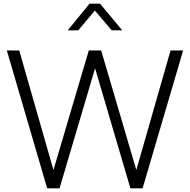

<svg xmlns="http://www.w3.org/2000/svg" viewBox="-20 -1018 1026 1038"><path d="M17 -745H84L269 -99L460 -745H527L717 -99L902 -745H970L751 0H685L494 -649L302 0H235ZM464 -998H521L641 -854H584L493 -961L403 -854H346Z"/></svg>

Font: Evergrow Sans
Style: Light
Weight: 300
Foundry: 10Web
Version: Version 1.000